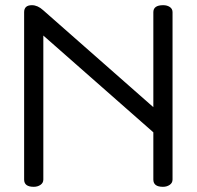

<svg xmlns="http://www.w3.org/2000/svg" viewBox="-20 -720 758 740"><path d="M73 -28V-673Q73 -700 103 -700Q125 -700 146 -681L571 -307V-673Q571 -700 609 -700Q624 -700 634.5 -693Q645 -686 645 -673V-28Q645 -15 634 -7.5Q623 0 608 0Q571 0 571 -28V-210L147 -583V-28Q147 -15 136 -7.5Q125 0 110 0Q73 0 73 -28Z"/></svg>

Font: Happy Monkey
Style: Regular
Weight: 400
Version: Version 1.001